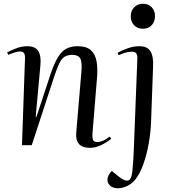

<svg xmlns="http://www.w3.org/2000/svg" viewBox="-20 -773 921 1022"><path d="M572 -35Q555 -19 522.5 -2.5Q490 14 459 14Q378 14 386 -69L413 -388Q418 -441 407.5 -461Q397 -481 365 -481Q340 -481 323.5 -470.5Q307 -460 295 -434.5Q283 -409 268 -364L149 0H97L113 -459Q114 -481 108 -490Q102 -499 86 -499Q66 -499 24 -481L18 -494Q34 -503 64.5 -515Q95 -527 125 -527Q168 -527 184 -501Q200 -475 195 -425L170 -152L174 -151L248 -375Q274 -455 305 -491Q336 -527 393 -527Q440 -527 463.5 -506Q487 -485 494 -446.5Q501 -408 496 -354L472 -60Q471 -38 475.5 -27.5Q480 -17 497 -17Q515 -17 532.5 -26Q550 -35 564 -46ZM676 -686Q676 -715 694 -734Q712 -753 741 -753Q770 -753 787.5 -734.5Q805 -716 805 -687Q805 -658 787.5 -639Q770 -620 741 -620Q712 -620 694 -638.5Q676 -657 676 -686ZM784 -122Q782 -68 771.5 -8.5Q761 51 742.5 102.5Q724 154 699 184Q681 206 656 217.5Q631 229 608 229Q582 229 567 216Q552 203 552 185Q552 160 575 137L611 166Q644 193 662.5 187.5Q681 182 685 134Q687 109 689 86Q691 63 692 29L711 -458Q712 -479 705.5 -488.5Q699 -498 682 -498Q666 -498 647.5 -492.5Q629 -487 611 -479L606 -492Q625 -503 657 -515Q689 -527 722 -527Q763 -527 780 -501.5Q797 -476 795 -424Z"/></svg>

Font: Literata 72pt
Style: Italic
Weight: 400
Italic angle: -2°
Designer: Latin by Veronika Burian and Jose Scaglione. Greek by Irene Vlachou. Cyrillic by Vera Evstafieva
Foundry: TypeTogether
Version: Version 3.002